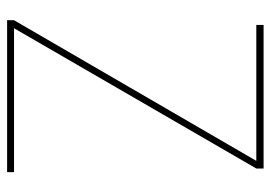

<svg xmlns="http://www.w3.org/2000/svg" viewBox="-128 -616 744 527"><g transform="rotate(90 243.5 -352.0)"><path d="M442 -704V-684L57 -19H452V0H35V-19L421 -684H48V-704Z"/></g></svg>

Font: Poppins Thin
Style: Regular
Weight: 250
Designer: Ninad Kale (Devanagari), Jonny Pinhorn (Latin)
Foundry: Indian Type Foundry
Version: Version 3.200;PS 1.000;hotconv 16.6.54;makeotf.lib2.5.65590